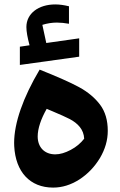

<svg xmlns="http://www.w3.org/2000/svg" viewBox="-20 -767 538 863"><path d="M218.8 76.2C259.3 76.2 298.8 64 336.9 39.6C374.5 15.1 405.3 -17.1 429.2 -56.6C452.6 -96.2 464.4 -136.7 464.4 -179.2C464.4 -226.1 453.1 -265.1 430.2 -295.9C407.2 -326.7 375.5 -353.5 335 -375.5C294.4 -397.5 235.4 -423.3 158.2 -454.1C83.5 -328.6 43.5 -213.9 43.5 -124.5L43.9 -110.4C49.8 5.4 114.7 76.2 218.8 76.2ZM358.4 -143.6C342.8 -123.5 322.8 -106.4 297.9 -93.3C272.9 -80.1 250 -73.2 228.5 -73.2C180.2 -73.2 149.4 -105 149.4 -153.8C149.4 -189 164.1 -232.4 189.9 -277.8C200.2 -273.9 209 -269.5 215.3 -267.1C249 -252.9 275.4 -241.2 293.5 -231.9C330.1 -212.4 356.4 -185.1 358.4 -143.6ZM290 -738.8C268.1 -744.1 247.6 -747.1 228.5 -747.1C152.8 -747.1 98.6 -706.1 98.6 -645.5C98.6 -625.5 103.5 -598.1 112.8 -563.5L69.3 -557.1V-475.1L335.9 -512.2V-594.7L188 -573.7L170.4 -655.3C192.4 -662.1 213.9 -665.5 235.4 -665.5C252.9 -665.5 271 -663.6 290 -660.2Z"/></svg>

Font: SG Kara SemiBold
Style: Regular
Weight: 400
Designer: Damoon Khanjanzadeh
Version: Version 1.000